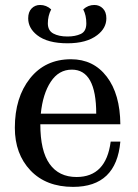

<svg xmlns="http://www.w3.org/2000/svg" viewBox="-20 -730 544 758"><path d="M268.6 7.8Q162.1 7.8 100.3 -57.1Q38.6 -122.1 38.6 -225.6Q38.6 -345.2 98.6 -420.7Q158.7 -496.1 260.3 -496.1Q349.1 -496.1 401.6 -427.2Q454.1 -358.4 455.1 -239.3H139.2Q139.2 -134.3 175.8 -82.8Q212.4 -31.2 282.2 -31.2Q398.9 -31.2 417 -170.9H455.1Q439.5 7.8 268.6 7.8ZM359.9 -281.2Q359.9 -455.1 263.7 -455.1Q211.9 -455.1 180.4 -407.2Q148.9 -359.4 141.1 -281.2ZM246.6 -559.1Q167.5 -559.1 126.5 -591.3Q91.3 -619.1 91.3 -657.7Q91.3 -682.6 104.7 -696.5Q118.2 -710.4 138.2 -710.4Q163.1 -710.4 182.1 -692.9Q168.9 -667.5 168.9 -637.7Q168.9 -609.4 190.4 -597.7Q211.9 -585.9 246.6 -585.9Q276.9 -585.9 298.8 -595.9Q320.8 -606 320.8 -637.7Q320.8 -669.4 308.6 -692.9Q327.6 -710.4 352.5 -710.4Q372.6 -710.4 386.2 -696.5Q399.9 -682.6 399.9 -657.7Q399.9 -618.7 363.8 -591.3Q321.8 -559.1 246.6 -559.1Z"/></svg>

Font: Munson
Style: Regular
Weight: 400
Designer: Paul James MIller
Foundry: High-Logic / Made with FontCreator
Version: Version 2.10;May 5, 2019;FontCreator 11.5.0.2430 64-bit